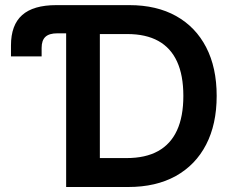

<svg xmlns="http://www.w3.org/2000/svg" viewBox="-20 -748 933 768"><path d="M23.9 -522.5V-566.4Q23.9 -647.9 68.6 -687.7Q113.3 -727.5 205.1 -727.5H244.6V-614.7H209Q176.8 -614.7 161.6 -600.6Q146.5 -586.4 146.5 -556.6V-522.5ZM493.2 0H308.1V-115.7H486.3Q562 -115.7 612.3 -143.6Q662.6 -171.4 688 -226.6Q713.4 -281.7 713.4 -364.3Q713.4 -446.8 688.2 -501.7Q663.1 -556.6 613.3 -584.2Q563.5 -611.8 489.3 -611.8H304.7V-727.5H497.6Q606.4 -727.5 684.6 -683.8Q762.7 -640.1 804.7 -558.8Q846.7 -477.5 846.7 -364.3Q846.7 -251 804.4 -169.4Q762.2 -87.9 683.1 -43.9Q604 0 493.2 0ZM379.4 -727.5V0H244.6V-727.5Z"/></svg>

Font: V-Inter
Style: SemiBold-600
Weight: 600
Designer: Rasmus Andersson
Foundry: rsms
Version: Version 4.000;git-4146feb